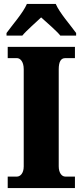

<svg xmlns="http://www.w3.org/2000/svg" viewBox="-20 -951 416 971"><path d="M13 -784V-771H93C112 -795 161 -837 188 -863C215 -839 271 -790 285 -771H365V-784C338 -822 281 -886 262 -931H116C97 -886 40 -822 13 -784ZM19 0H359V-58H310C293 -58 277 -76 277 -110V-600C277 -641 289 -657 310 -657H359V-714H19V-657H66C81 -657 100 -641 100 -601V-109C100 -73 81 -58 66 -58H19Z"/></svg>

Font: Noto Serif Ethiopic Condensed Black
Style: Regular
Weight: 900
Width: 3
Designer: Monotype Design Team
Foundry: Monotype Imaging Inc.
Version: Version 2.102